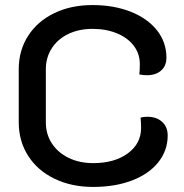

<svg xmlns="http://www.w3.org/2000/svg" viewBox="-20 -729 725 758"><path d="M54 -246V-456Q54 -530 91 -587.5Q128 -645 194 -677Q260 -709 345 -709Q430 -709 496.5 -682.5Q563 -656 600 -609Q637 -562 637 -501Q637 -469 616 -450.5Q595 -432 560 -432Q547 -432 530 -435Q532 -451 532 -476Q532 -517 508 -548.5Q484 -580 441.5 -597.5Q399 -615 345 -615Q292 -615 250 -595Q208 -575 184.5 -538.5Q161 -502 161 -456V-246Q161 -199 185 -162.5Q209 -126 251.5 -105.5Q294 -85 348 -85Q432 -85 484.5 -123.5Q537 -162 537 -224Q537 -243 535 -265Q549 -268 562 -268Q598 -268 620 -248Q642 -228 642 -194Q642 -135 605 -88.5Q568 -42 501 -16.5Q434 9 348 9Q262 9 195 -23.5Q128 -56 91 -114Q54 -172 54 -246Z"/></svg>

Font: K2D Medium
Style: Regular
Weight: 500
Designer: Katatrad Aksorn Co.,Ltd.
Foundry: Cadson Demak Co.,Ltd.
Version: Version 1.000; ttfautohint (v1.6)